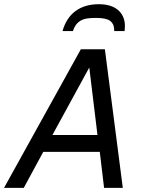

<svg xmlns="http://www.w3.org/2000/svg" viewBox="-67 -916 699 936"><path d="M531.7 0H440.4L419.4 -175.8H144L48.8 0H-47.4L327.1 -675.8H444.3ZM408.2 -257.8 368.2 -586.9 188.5 -257.8ZM540.5 -764.6H489.7V-770.5Q489.7 -798.8 470.7 -813.7Q451.7 -828.6 402.3 -828.6Q360.8 -828.6 341.6 -822.3Q322.3 -815.9 309.3 -802.2Q296.4 -788.6 288.6 -764.6H237.8Q255.9 -828.6 301 -862.1Q346.2 -895.5 414.6 -895.5Q481.9 -895.5 515.1 -860.8Q542 -833 542 -788.1Q542 -776.9 540.5 -764.6Z"/></svg>

Font: Cadman
Style: Italic
Weight: 400
Italic angle: -12°
Designer: Paul James MIller
Foundry: High-Logic / Made with FontCreator
Version: Version 2.114;March 28, 2021;FontCreator 13.0.0.2683 64-bit